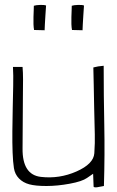

<svg xmlns="http://www.w3.org/2000/svg" viewBox="-20 -777 489 800"><path d="M166 -651V-652V-653Q166 -660 167 -676Q168 -692 169 -709.5Q170 -727 171 -740Q172 -753 172 -754Q165 -757 147.5 -756.5Q130 -756 121 -753Q121 -747 120.5 -734Q120 -721 119.5 -706Q119 -691 119.5 -676.5Q120 -662 122 -652H125L164 -651ZM324 -651V-652V-653Q324 -660 325 -676Q326 -692 327 -709.5Q328 -727 329 -740Q330 -753 330 -754Q323 -757 305.5 -756.5Q288 -756 279 -753Q279 -747 278.5 -734Q278 -721 277.5 -706Q277 -691 277.5 -676.5Q278 -662 280 -652H283L322 -651ZM370 0Q370 3 375.5 3.5Q381 4 386 3Q391 2 413 -2Q417 -134 414.5 -257Q412 -380 412 -503Q387 -501 369 -496V-492Q370 -459 370.5 -426Q371 -393 372.5 -322Q374 -251 375 -217Q376 -183 373 -138.5Q370 -94 298.5 -62.5Q227 -31 150 -40Q73 -49 74 -158Q75 -267 75 -311Q75 -355 75.5 -386Q76 -417 76 -446Q76 -475 74 -498H34Q36 -464 35 -419Q34 -374 33 -325.5Q32 -277 31.5 -229.5Q31 -182 32.5 -142Q34 -102 38 -76.5Q42 -51 59 -33.5Q76 -16 102 -9Q128 -2 173.5 -2Q219 -2 270.5 -11.5Q322 -21 342.5 -35.5Q363 -50 368 -53Q369 -39 370 0Z"/></svg>

Font: Londrina Solid Thin
Style: Regular
Weight: 250
Designer: Marcelo Magalhaes
Foundry: Marcelo Magalhães
Version: Version 1.002